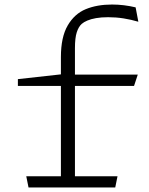

<svg xmlns="http://www.w3.org/2000/svg" viewBox="-20 -828 660 848"><path d="M457.5 -752Q427.5 -752 404.5 -748Q381.5 -744 365.8 -737.2Q350 -730.5 341 -722.5Q327 -710 319 -685.2Q311 -660.5 311 -615V0H249V-576Q249 -664 279 -715.5Q309 -767 358.8 -787.5Q408.5 -808 475 -808Q501 -808 527.5 -804.8Q554 -801.5 579 -795.5L591 -732Q559 -741.5 525.5 -746.8Q492 -752 457.5 -752ZM96 -49.5H499L489 0H106ZM588.5 -498.5 572 -448.5H59V-478.5L280 -503L294.5 -498.5Z"/></svg>

Font: Monaspace Argon Var ExtraLight
Style: Regular
Weight: 200
Designer: Riley Cran and the Lettermatic Team
Version: Version 1.200 (Monaspace Argon Var)